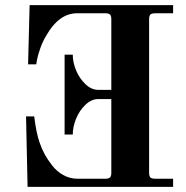

<svg xmlns="http://www.w3.org/2000/svg" viewBox="-20 -732 730 752"><path d="M82 -276 88 0H658V-32H588C578.7 -32 572.3 -33.7 569 -37C565.7 -40.3 564 -46.7 564 -56V-656C564 -665.3 565.7 -671.7 569 -675C572.3 -678.3 578.7 -680 588 -680H658V-712H96L90 -480H122L125 -498C127 -509.3 131.3 -524.5 138 -543.5C144.7 -562.5 152.7 -579.3 162 -594C194.7 -651.3 234.7 -680 282 -680H392C401.3 -680 407.7 -678.3 411 -675C414.3 -671.7 416 -665.3 416 -656V-380H365C347 -380 330.2 -387.5 314.5 -402.5C298.8 -417.5 286.7 -435.5 278 -456.5C269.3 -477.5 265 -498 265 -518H233V-205H265C265 -225 269.3 -245.7 278 -267C286.7 -288.3 298.8 -306.5 314.5 -321.5C330.2 -336.5 347 -344 365 -344H416V-56C416 -46.7 414.3 -40.3 411 -37C407.7 -33.7 401.3 -32 392 -32H283C263.7 -32 245.5 -36.7 228.5 -46C211.5 -55.3 197 -67.7 185 -83C173 -98.3 163 -113.3 155 -128C147 -142.7 140.3 -158 135 -174C126.3 -198.7 119.3 -232.7 114 -276Z"/></svg>

Font: Km Standard TT
Style: Bold
Weight: 700
Designer: Alexey Kryukov <alexios@thessalonica.org.ru>
Version: Version 2.0.2